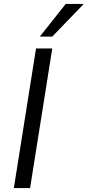

<svg xmlns="http://www.w3.org/2000/svg" viewBox="-20 -950 443 970"><path d="M50 0 162 -705H244L132 0ZM181 -765 312 -930H403L244 -765Z"/></svg>

Font: Nunito Sans 10pt SemiCondensed
Style: Italic
Weight: 400
Width: 4
Italic angle: -9°
Designer: Vernon Adams
Foundry: Vernon Adams
Version: Version 3.101;gftools[0.9.27]